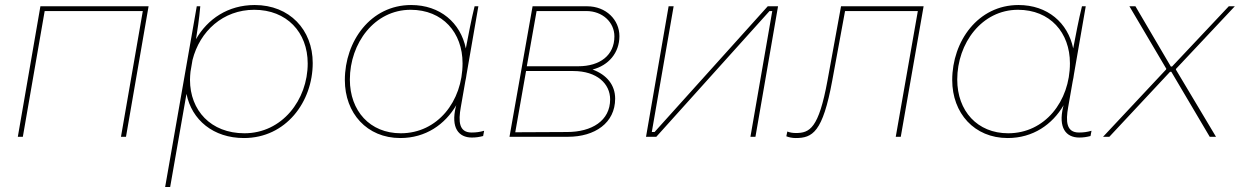

<svg xmlns="http://www.w3.org/2000/svg" viewBox="-20 -545 4951 765"><path d="M51 0H71L158 -501H549L462 0H482L572 -520H141Z M638 200H658L723 -171C744 -67 830 5 952 5C1119 5 1226 -139 1226 -294C1226 -426 1134 -525 995 -525C888 -525 807 -469 761 -389C766 -420 774 -471 778 -520H764ZM954 -14C820 -14 737 -105 737 -227C737 -238 738 -248 739 -259L747 -306C776 -421 869 -506 993 -506C1122 -506 1206 -417 1206 -292C1206 -147 1104 -14 954 -14Z M1860 3C1877 3 1889 1 1905 -3L1909 -24C1891 -19 1878 -17 1859 -17C1808 -17 1806 -62 1816 -118L1834 -221C1836 -230 1838 -240 1839 -249L1886 -520H1871C1857 -464 1847 -408 1836 -352C1815 -454 1734 -525 1618 -525C1457 -525 1354 -381 1354 -226C1354 -94 1442 5 1575 5C1676 5 1753 -49 1798 -126L1796 -119C1776 -36 1807 3 1860 3ZM1616 -506C1744 -506 1823 -415 1823 -293C1823 -141 1723 -14 1577 -14C1454 -14 1374 -103 1374 -228C1374 -373 1472 -506 1616 -506Z M2010 0H2243C2350 0 2431 -55 2431 -152C2431 -206 2398 -247 2341 -268C2404 -284 2448 -334 2448 -401C2448 -466 2395 -520 2319 -520H2102ZM2033 -18 2076 -262H2264C2359 -262 2411 -211 2411 -149C2411 -64 2338 -19 2239 -19ZM2079 -281 2118 -501H2316C2381 -501 2428 -456 2428 -400C2428 -325 2371 -281 2284 -281Z M2554 0H2595L3046 -501H3057L2970 0H2990L3080 -520H3039L2588 -19H2577L2664 -520H2644Z M3150 5C3217 5 3258 -17 3296 -224L3347 -501H3637L3549 0H3569L3660 -520H3331L3277 -224C3242 -33 3206 -15 3151 -15C3138 -15 3127 -17 3117 -21L3113 -2C3123 2 3136 5 3150 5Z M4280 3C4297 3 4309 1 4325 -3L4329 -24C4311 -19 4298 -17 4279 -17C4228 -17 4226 -62 4236 -118L4254 -221C4256 -230 4258 -240 4259 -249L4306 -520H4291C4277 -464 4267 -408 4256 -352C4235 -454 4154 -525 4038 -525C3877 -525 3774 -381 3774 -226C3774 -94 3862 5 3995 5C4096 5 4173 -49 4218 -126L4216 -119C4196 -36 4227 3 4280 3ZM4036 -506C4164 -506 4243 -415 4243 -293C4243 -141 4143 -14 3997 -14C3874 -14 3794 -103 3794 -228C3794 -373 3892 -506 4036 -506Z M4375 0H4400L4642 -259H4647L4800 0H4825L4665 -268L4666 -271L4900 -520H4876L4650 -280H4645L4504 -520H4480L4627 -271L4626 -268Z"/></svg>

Font: Fixel Display Thin
Style: Italic
Weight: 100
Italic angle: -10°
Designer: AlfaBravo + MacPaw
Foundry: Kyrylo Tkachov, Marchela Mozhyna, Serhii Makarenko, Maria Weinstein, Zakhar Kryvoshyya
Version: Version 1.210;Glyphs 3.2 (3217)